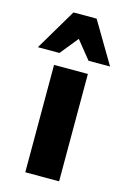

<svg xmlns="http://www.w3.org/2000/svg" viewBox="-119 -764 540 817"><g transform="rotate(15 151.0 -355.0)"><path d="M78 0V-473H227V0ZM215 -528 127 -637 100 -710H202L310 -528ZM-8 -528 100 -710H202L176 -638L87 -528Z"/></g></svg>

Font: Ysabeau SC ExtraBold
Style: Regular
Weight: 800
Designer: Christian Thalmann (Catharsis Fonts)
Version: Version 2.001;gftools[0.9.30]; featfreeze: smcp